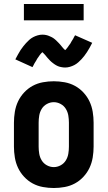

<svg xmlns="http://www.w3.org/2000/svg" viewBox="-20 -936 540 964"><path d="M250 8Q223 8 195.5 3Q168 -2 144 -15Q120 -28 101 -48.5Q82 -69 70.5 -93.5Q59 -118 54.5 -145.5Q50 -173 50 -200V-320Q50 -347 54.5 -374.5Q59 -402 70.5 -426.5Q82 -451 101 -471.5Q120 -492 144 -505Q168 -518 195.5 -523Q223 -528 250 -528Q277 -528 304.5 -523Q332 -518 356 -505Q380 -492 399 -471.5Q418 -451 429.5 -426.5Q441 -402 445.5 -374.5Q450 -347 450 -320V-200Q450 -173 445.5 -145.5Q441 -118 429.5 -93.5Q418 -69 399 -48.5Q380 -28 356 -15Q332 -2 304.5 3Q277 8 250 8ZM250 -97Q268 -97 284.5 -106Q301 -115 310.5 -130.5Q320 -146 323 -164Q326 -182 326 -200V-320Q326 -338 323 -356Q320 -374 310.5 -389.5Q301 -405 284.5 -414Q268 -423 250 -423Q232 -423 215.5 -414Q199 -405 189.5 -389.5Q180 -374 177 -356Q174 -338 174 -320V-200Q174 -182 177 -164Q180 -146 189.5 -130.5Q199 -115 215.5 -106Q232 -97 250 -97ZM307 -597Q302 -597 297.5 -597.5Q293 -598 288 -599Q283 -600 279 -601Q275 -602 270.5 -604Q266 -606 261.5 -608.5Q257 -611 253.5 -613.5Q250 -616 246 -619Q242 -622 238.5 -625Q235 -628 231.5 -631.5Q228 -635 225 -638.5Q222 -642 219 -645Q216 -648 213.5 -651.5Q211 -655 207 -659.5Q203 -664 199.5 -667.5Q196 -671 192.5 -674.5Q189 -678 189 -679H197Q197 -677 194 -675Q191 -673 188 -669.5Q185 -666 184 -665Q183 -664 181.5 -662Q180 -660 178.5 -658Q177 -656 175.5 -653.5Q174 -651 172 -648.5Q170 -646 168 -643Q166 -640 164.5 -637Q163 -634 161 -630.5Q159 -627 156.5 -623.5Q154 -620 152 -616Q150 -612 148 -608Q146 -604 143 -599L57 -638Q64 -651 70.5 -663Q77 -675 83.5 -685Q90 -695 97 -703.5Q104 -712 110.5 -719.5Q117 -727 126.5 -735.5Q136 -744 146.5 -749.5Q157 -755 169 -758.5Q181 -762 193 -762Q198 -762 202.5 -761.5Q207 -761 212 -760Q217 -759 221 -757.5Q225 -756 229.5 -754Q234 -752 238.5 -750Q243 -748 246.5 -745.5Q250 -743 254 -740Q258 -737 261.5 -733.5Q265 -730 268.5 -726.5Q272 -723 275 -720Q278 -717 281 -713.5Q284 -710 286.5 -707Q289 -704 293 -699Q297 -694 300.5 -690.5Q304 -687 307.5 -684Q311 -681 311 -680H303Q303 -681 306 -683Q309 -685 312 -689Q315 -693 316 -694Q317 -695 318.5 -697Q320 -699 321.5 -701Q323 -703 324.5 -705.5Q326 -708 328 -710.5Q330 -713 332 -715.5Q334 -718 335.5 -721.5Q337 -725 339 -728Q341 -731 343.5 -735Q346 -739 348 -742.5Q350 -746 352 -750.5Q354 -755 357 -759L443 -721Q436 -707 429.5 -695.5Q423 -684 416.5 -674Q410 -664 403 -655Q396 -646 389.5 -639Q383 -632 373.5 -623.5Q364 -615 353.5 -609.5Q343 -604 331 -600.5Q319 -597 307 -597ZM100 -834V-916H400V-834Z"/></svg>

Font: Iosevka Term Curly Extrabold
Style: Regular
Weight: 800
Designer: Belleve Invis
Foundry: Belleve Invis
Version: Version 32.3.0